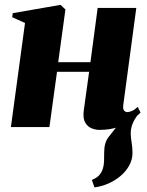

<svg xmlns="http://www.w3.org/2000/svg" viewBox="-20 -536 622 810"><path d="M378.5 254.5 367.5 223Q389 214.5 399.5 202Q410 189.5 414.5 173.5Q418.5 160.5 419 142.8Q419.5 125 419.5 106.5Q419.5 65 438.5 41.5Q457.5 18 473.5 -3L560 -49.5Q546.5 -32 539 -13Q531.5 6 531.5 26.5Q531.5 42 535.2 64.8Q539 87.5 539 109Q539 138 524.2 163.8Q509.5 189.5 486 208.5Q463.5 227 435.2 239Q407 251 378.5 254.5ZM500 -92.5Q498 -74.5 504 -68.8Q510 -63 516.5 -63Q525 -63 536.8 -68Q548.5 -73 561 -85L573 -61Q560 -47.5 537 -30.5Q514 -13.5 479.8 -0.8Q445.5 12 398.5 12Q384 12 367 5.5Q350 -1 339.5 -19Q329 -37 333.5 -71L356 -233H220.5L188.5 0H26L85.5 -439L31.5 -463.5L34 -480.5L235.5 -515.5L256 -496L225.5 -273.5H361.5L392 -502.5H555Z"/></svg>

Font: Merriweather 144pt Black
Style: Italic
Weight: 900
Italic angle: -7.8°
Version: Version 2.101